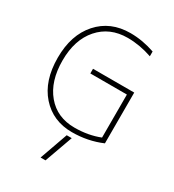

<svg xmlns="http://www.w3.org/2000/svg" viewBox="-232 -871 1137 1257"><g transform="rotate(30 336.5 -242.0)"><path d="M275.4 257.8 350.6 45.9H388.7L312.5 257.8ZM378.9 -706.1Q244.1 -706.1 163.1 -613.8Q82 -521.5 82 -364.7Q82 -208 159.7 -115.2Q237.3 -22.5 369.1 -22.5Q472.7 -22.5 558.6 -56.6V-381.8H282.2V-417H593.8V-33.2Q489.3 11.7 369.1 11.7Q225.6 11.7 135.7 -89.4Q45.9 -190.4 45.9 -365.2Q45.9 -537.1 137.2 -639.6Q228.5 -742.2 378.9 -742.2Q470.7 -742.2 563.5 -710V-673.8Q470.7 -706.1 378.9 -706.1Z"/></g></svg>

Font: Gen Shin Gothic ExtraLight
Style: Regular
Weight: 100
Designer: [Source Han Sans]
Ryoko NISHIZUKA  (kana & ideographs); Paul D. Hunt (Latin, Greek & Cyrillic); Wenlong ZHANG  (bopomofo
Version: Version 1.002.20150607